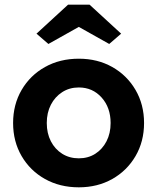

<svg xmlns="http://www.w3.org/2000/svg" viewBox="-20 -791 673 821"><path d="M317 10Q236 10 172.5 -25.5Q109 -61 72.5 -123.5Q36 -186 36 -265Q36 -344 72.5 -406.5Q109 -469 172.5 -504.5Q236 -540 317 -540Q397 -540 460 -504.5Q523 -469 559.5 -406.5Q596 -344 596 -265Q596 -186 559.5 -123.5Q523 -61 460 -25.5Q397 10 317 10ZM317 -114Q357 -114 387.5 -133.5Q418 -153 435.5 -187Q453 -221 453 -265Q453 -331 414.5 -374Q376 -417 317 -417Q277 -417 246 -397Q215 -377 197.5 -343Q180 -309 180 -265Q180 -221 197.5 -187Q215 -153 246 -133.5Q277 -114 317 -114ZM187 -603 136 -647 271 -771H363L498 -647L447 -603L317 -676Z"/></svg>

Font: Lexend Deca SemiBold
Style: Regular
Weight: 600
Designer: Bonnie Shaver-Troup, Thomas Jockin
Foundry: Lexend
Version: Version 1.008; ttfautohint (v1.8.4.7-5d5b)